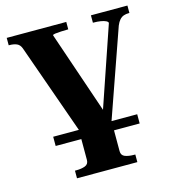

<svg xmlns="http://www.w3.org/2000/svg" viewBox="-110 -610 838 925"><g transform="rotate(-15 309.0 -147.5)"><path d="M520 0V46H101V0ZM392 0H229L70 -449Q63 -468 48 -474.5Q33 -481 11 -481H8V-518H305V-481H303Q286 -481 268.5 -480Q251 -479 239 -477.5Q227 -476 227 -472L376 -35L357 -36L502 -460Q502 -466 492 -471Q482 -476 466 -478.5Q450 -481 432 -481H428V-518H610V-481H607Q593 -481 581.5 -477Q570 -473 561 -463Q552 -453 545 -436ZM229 0H392V150Q392 171 410 178Q428 185 455 185H461V223H160V185H166Q193 185 211 178Q229 171 229 150Z"/></g></svg>

Font: Roboto Serif 120pt Expanded SemiBold
Style: Regular
Weight: 600
Width: 7
Designer: Greg Gazdowicz
Foundry: Commercial Type
Version: Version 1.008